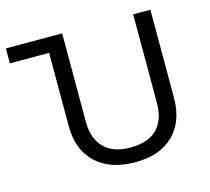

<svg xmlns="http://www.w3.org/2000/svg" viewBox="-104 -837 1060 969"><g transform="rotate(-15 426.5 -352.0)"><path d="M488 10Q358 10 284 -59.5Q210 -129 210 -252V-636H5V-714H299V-252Q299 -164 346.5 -116Q394 -68 483 -68Q577 -68 623.5 -115.5Q670 -163 670 -251V-714H760V-254Q760 -131 689 -60.5Q618 10 488 10Z"/></g></svg>

Font: Go Noto Kurrent-Regular
Style: Regular
Weight: 400
Designer: Monotype Design Team
Foundry: Monotype Imaging Inc.
Version: Version 2.012; ttfautohint (v1.8.4.7-5d5b)